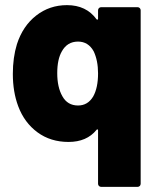

<svg xmlns="http://www.w3.org/2000/svg" viewBox="-20 -545 614 748"><path d="M362 171V-37Q362 -40 360 -41Q358 -42 356 -39Q318 8 247 8Q177 8 126 -29.5Q75 -67 51 -131Q30 -187 30 -257Q30 -321 46 -373Q69 -444 121 -484.5Q173 -525 241 -525Q316 -525 356 -470Q358 -468 360 -468.5Q362 -469 362 -472V-505Q362 -510 365.5 -513.5Q369 -517 374 -517H516Q521 -517 524.5 -513.5Q528 -510 528 -505V171Q528 176 524.5 179.5Q521 183 516 183H374Q369 183 365.5 179.5Q362 176 362 171ZM223 -170Q243 -134 284 -134Q322 -134 343 -169Q362 -203 362 -259Q362 -309 345 -345Q324 -383 284 -383Q242 -383 221 -345Q203 -314 203 -260Q203 -205 223 -170Z"/></svg>

Font: Barlow GEO ExtraBold
Style: Regular
Weight: 800
Designer: Jeremy Tribby
Foundry: Tribby Type
Version: Version 1.408